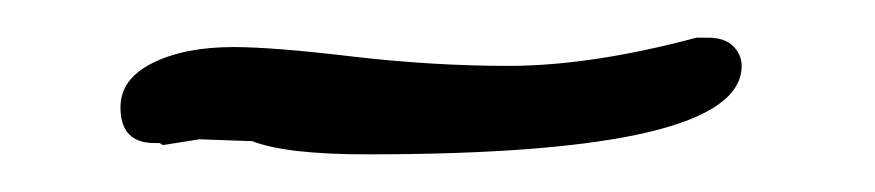

<svg xmlns="http://www.w3.org/2000/svg" viewBox="-20 -343 465 102"><path d="M114 -268 86 -269 67 -266Q66 -266 65.5 -266.5Q65 -267 65 -267H62Q44 -267 44 -286Q44 -301 61 -309.5Q78 -318 104 -318Q125 -318 167 -313Q210 -308 250 -308Q294 -308 350 -323H356Q365 -323 369.5 -318.5Q374 -314 374 -308Q374 -261 175 -261Q132 -261 114 -268Z"/></svg>

Font: Bad Script
Style: Regular
Weight: 400
Italic angle: -10°
Designer: Roman Shchyukin (Gaslight Type Foundry), Cyreal (Charset Expansion)
Foundry: Gaslight
Version: Version 2.000